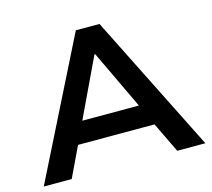

<svg xmlns="http://www.w3.org/2000/svg" viewBox="-101 -827 1050 949"><g transform="rotate(-15 423.5 -352.5)"><path d="M10 0 363 -705H484L837 0H693L598 -197L660 -155H186L247 -197L153 0ZM421 -566 263 -233 232 -265H613L583 -233L425 -566Z"/></g></svg>

Font: Nunito Sans 10pt SemiExpanded
Style: Bold
Weight: 700
Width: 6
Designer: Vernon Adams
Foundry: Vernon Adams
Version: Version 3.101;gftools[0.9.27]